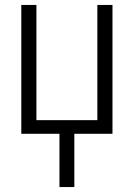

<svg xmlns="http://www.w3.org/2000/svg" viewBox="-20 -540 540 775"><path d="M220 215V0H66V-520H127V-55H373V-520H434V0H280V215Z"/></svg>

Font: Iosevka SS18 Light
Style: Regular
Weight: 300
Monospace: yes
Designer: Belleve Invis
Foundry: Belleve Invis
Version: Version 25.1.1; ttfautohint (v1.8.4)